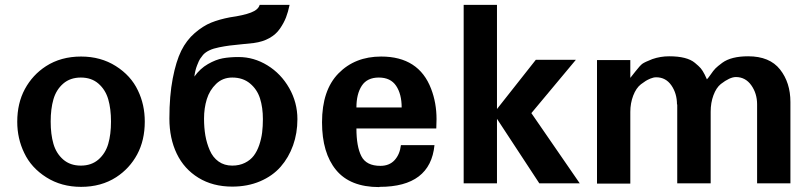

<svg xmlns="http://www.w3.org/2000/svg" viewBox="-20 -742 3279 777"><path d="M565.9 -250Q565.9 -174.3 535.2 -117.2Q504.4 -60.1 450.2 -24.9Q389.6 14.2 308.1 14.2Q228.5 14.2 167.5 -24.4Q106.4 -63 78.1 -123Q49.8 -181.2 49.8 -249Q49.8 -324.7 80.8 -381.8Q111.8 -439 166 -474.1Q226.6 -513.2 308.1 -513.2Q387.7 -513.2 448.7 -474.6Q509.8 -436 538.1 -376Q565.9 -318.8 565.9 -250ZM235.8 -96.4Q264.2 -71.8 307.1 -71.8Q350.1 -71.8 378.4 -96.4Q406.7 -121.1 418 -159.7Q429.2 -198.2 429.2 -250Q429.2 -301.8 418 -340.3Q406.7 -378.9 378.4 -403.6Q350.1 -428.2 307.1 -428.2Q264.2 -428.2 235.8 -403.6Q207.5 -378.9 196.3 -340.3Q185.1 -301.8 185.1 -250Q185.1 -198.2 196.3 -159.7Q207.5 -121.1 235.8 -96.4Z M919.9 13.2Q841.3 13.2 783.2 -22.5Q725.1 -58.1 695.3 -120.1Q665.5 -182.1 665.5 -262.2Q665.5 -354.5 679 -424.3Q692.4 -494.1 713.6 -536.9Q734.9 -579.6 768.3 -608.4Q801.8 -637.2 834.5 -650.4Q867.2 -663.6 910.6 -671.9Q965.8 -679.7 995.6 -691.2Q1025.4 -702.6 1030.8 -722.2H1151.9Q1146 -693.8 1137.5 -671.6Q1128.9 -649.4 1113 -626.2Q1097.2 -603 1070.3 -587.9Q1043.5 -572.8 1006.8 -567.9Q990.7 -565.9 959 -563Q927.2 -560.1 908.7 -557.6Q890.1 -555.2 866.7 -550.5Q843.3 -545.9 827.4 -538.3Q811.5 -530.8 801.8 -520Q793.5 -509.3 789.6 -503.7Q785.6 -498 777.6 -477.5Q769.5 -457 766.6 -432.1Q789.6 -464.4 821.5 -482.7Q853.5 -501 881.6 -506.1Q909.7 -511.2 945.8 -511.2Q1007.3 -511.2 1062.3 -477.5Q1117.2 -443.8 1150.4 -385.5Q1183.6 -327.1 1183.6 -259.8Q1183.6 -203.1 1166 -153.8Q1148.4 -104.5 1115.7 -67.1Q1083 -29.8 1032.5 -8.3Q981.9 13.2 919.9 13.2ZM805.7 -262.2Q805.7 -225.6 811 -194.1Q816.4 -162.6 828.9 -133.8Q841.3 -105 864.5 -88.4Q887.7 -71.8 919.9 -71.8Q948.7 -71.8 971.2 -83Q993.7 -94.2 1007.1 -112.1Q1020.5 -129.9 1029.1 -155Q1037.6 -180.2 1040.8 -205.6Q1043.9 -231 1043.9 -259.8Q1043.9 -307.1 1032.2 -343.8Q1020.5 -380.4 991.7 -404.3Q962.9 -428.2 919.9 -428.2Q881.3 -428.2 854.7 -402.6Q828.1 -377 816.9 -340.6Q805.7 -304.2 805.7 -262.2Z M1516.6 14.2 1514.2 15.1Q1397 15.1 1340.1 -54Q1283.2 -123 1283.2 -247.1Q1283.2 -377 1349.6 -444.8Q1416.5 -513.2 1522.5 -513.2Q1674.8 -513.2 1724.6 -382.8Q1746.6 -325.7 1746.6 -259.8L1745.6 -222.2H1422.4Q1422.4 -148.9 1442.4 -109.9Q1462.4 -70.8 1519.5 -70.8Q1555.7 -70.8 1576.9 -94Q1598.1 -117.2 1602.5 -154.8H1738.3Q1721.7 14.2 1516.6 14.2ZM1605.5 -307.1Q1605.5 -361.3 1583 -394.8Q1560.5 -428.2 1513.2 -428.2Q1465.8 -428.2 1444.1 -395Q1422.4 -361.8 1422.4 -307.1Z M2326.2 0H2162.6L1991.2 -261.2V0H1856.4V-722.2H1991.2V-300.8L2148.4 -500H2310.5L2130.4 -284.2Z M2720.7 -319.8 2719.7 -318.8Q2719.7 -363.8 2697 -396.5Q2674.3 -429.2 2635.7 -429.2Q2624.5 -429.2 2612.3 -424.1Q2600.1 -418.9 2593.3 -414.6Q2586.4 -410.2 2573.7 -400.9Q2554.2 -385.7 2542.5 -355Q2530.8 -324.2 2530.8 -289.1V1H2396V-499H2530.8V-426.8Q2534.2 -430.2 2550.8 -452.1Q2570.3 -477.1 2579.6 -483.9Q2588.9 -490.7 2620.1 -502.9Q2652.8 -514.2 2688 -514.2Q2760.3 -514.2 2792 -487.8Q2808.6 -474.1 2815.9 -465.6Q2823.2 -457 2832 -439.9Q2836.9 -428.7 2840.8 -420.9Q2846.2 -426.3 2855 -439Q2867.2 -457 2875.5 -465.3Q2883.8 -473.6 2902.8 -487.8Q2939 -514.2 3007.8 -514.2Q3094.7 -514.2 3136.7 -460.9Q3178.7 -407.7 3178.7 -329.1V0H3043.9V-319.8Q3043.9 -363.8 3020.3 -397Q2996.6 -430.2 2958 -430.2Q2933.6 -430.2 2897 -401.9Q2878.4 -386.7 2867.2 -356.4Q2856 -326.2 2856 -290V0H2720.7Z"/></svg>

Font: Perun
Style: Bold
Weight: 700
Foundry: Copyright (c) Stefan Peev, Context Ltd, 2016
Version: Version 1.0000